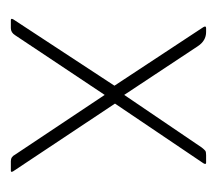

<svg xmlns="http://www.w3.org/2000/svg" viewBox="-43 -357 400 354"><g transform="rotate(90 157.0 -180.0)"><path d="M155 -173 45 -8Q40 0 32 0H17Q13 0 16 -5L138 -191L30 -355Q27 -360 32 -360H39Q55 -360 65 -345L155 -209L252 -352Q256 -357 258 -358.5Q260 -360 266 -360H280Q284 -360 281 -355L171 -192L296 -4Q298 0 295 0H277Q269 0 265 -8Z"/></g></svg>

Font: Zain ExtraLight
Style: Regular
Weight: 200
Designer: Zain,Boutros
Foundry: Mobile Telecommunications Company (Zain), 2024
Version: Version 1.51; ttfautohint (v1.8.4)